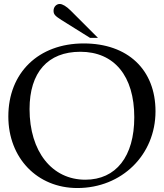

<svg xmlns="http://www.w3.org/2000/svg" viewBox="-20 -928 825 968"><path d="M402 -709C174 -709 22 -561 22 -341C22 -131 168 20 370 20C594 20 764 -147 764 -367C764 -577 624 -709 402 -709ZM385 -667C556 -667 657 -545 657 -337C657 -139 565 -22 410 -22C242 -22 129 -164 129 -378C129 -563 221 -667 385 -667ZM434 -737H474L336 -875C315 -896 295 -908 281 -908C264 -908 250 -893 250 -874C250 -856 257 -848 290 -827Z"/></svg>

Font: Asana Math
Style: Regular
Weight: 400
Version: Version 000.958